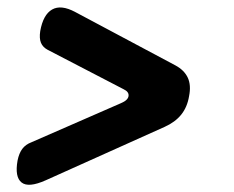

<svg xmlns="http://www.w3.org/2000/svg" viewBox="-20 -593 640 525"><path d="M105 -100Q58 -79 39 -94Q20 -109 28 -154Q32 -174 41 -186Q50 -198 66 -204L311 -311Q330 -319 331.5 -330.5Q333 -342 318 -349L110 -457Q97 -464 92 -476Q87 -488 90 -508Q98 -553 122.5 -567Q147 -581 186 -560L460 -414Q484 -401 493.5 -380.5Q503 -360 497 -330Q492 -300 475.5 -279.5Q459 -259 430 -246Z"/></svg>

Font: Maple Mono SemiBold
Style: Italic
Weight: 600
Italic angle: -10°
Monospace: yes
Designer: subframe7536
Version: Version 7.000